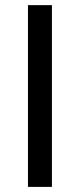

<svg xmlns="http://www.w3.org/2000/svg" viewBox="-20 -731 312 751"><path d="M183.1 0V-710.9H89.4V0Z"/></svg>

Font: Dirooz FD
Style: FD
Weight: 400
Foundry: DejaVu fonts team - Redesigned by Saber Rastikerdar
Version: Version 0.2.1